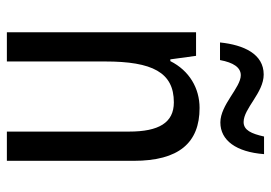

<svg xmlns="http://www.w3.org/2000/svg" viewBox="-132 -638 770 545"><g transform="rotate(90 252.5 -365.0)"><path d="M100 -605H150C157 -643 171 -664 193 -664C228 -664 277 -606 327 -606C378 -606 411 -651 417 -730H367C359 -694 349 -672 326 -672C287 -672 243 -729 191 -729C133 -729 107 -673 100 -605ZM286 -547C230 -547 180 -518 153 -464H148L138 -537H71V0H154V-279C154 -413 185 -474 270 -474C328 -474 353 -431 353 -347V0H436V-360C436 -488 385 -547 286 -547Z"/></g></svg>

Font: Noto Sans Khmer UI Condensed
Style: Regular
Weight: 400
Width: 3
Designer: Danh Hong and the Monotype Design Team
Foundry: Monotype Imaging Inc.
Version: Version 2.002